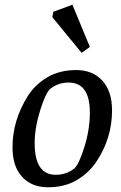

<svg xmlns="http://www.w3.org/2000/svg" viewBox="-20 -785 515 814"><path d="M361 -586 326 -561 202 -712 206 -735 287 -765ZM33 -160Q33 -275 98 -378Q129 -427 181 -457.5Q233 -488 303 -488Q373 -488 414 -443Q455 -398 455 -317Q455 -199 389 -100Q357 -52 305.5 -21.5Q254 9 184 9Q114 9 73.5 -35.5Q33 -80 33 -160ZM127 -178Q127 -44 216 -44Q261 -44 294 -70Q314 -86 337.5 -161Q361 -236 361 -307Q361 -435 271 -435Q227 -435 194 -409Q174 -393 150.5 -318Q127 -243 127 -178Z"/></svg>

Font: Poly
Style: Italic
Weight: 400
Italic angle: -10°
Designer: Nicolas Silva
Foundry: Jose Nicolas Silva Schwarzenberg
Version: Version 1.003